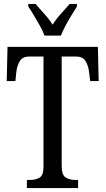

<svg xmlns="http://www.w3.org/2000/svg" viewBox="-20 -951 534 971"><path d="M116 0V-41H131Q160 -41 180 -52.5Q200 -64 200 -108V-665H127Q93 -665 79 -640Q65 -615 62 -582L58 -541H14L18 -714H475L479 -541H436L431 -582Q428 -615 414 -640Q400 -665 365 -665H292V-113Q292 -66 312 -53.5Q332 -41 360 -41H375V0ZM205 -771Q197 -794 182 -820.5Q167 -847 151.5 -873Q136 -899 123 -918V-931H160Q181 -906 204.5 -880.5Q228 -855 246 -826Q264 -855 287.5 -880.5Q311 -906 332 -931H369V-918Q357 -899 341 -873Q325 -847 311 -820.5Q297 -794 288 -771Z"/></svg>

Font: Noto Serif Bengali ExtraCondensed
Style: Regular
Weight: 400
Width: 2
Designer: Juan Bruce, Universal Thirst, Indian Type Foundry and the Monotype Design Team.
Foundry: Monotype Imaging Inc.
Version: Version 2.003; ttfautohint (v1.8.4.7-5d5b)